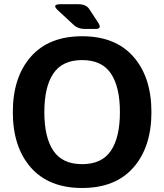

<svg xmlns="http://www.w3.org/2000/svg" viewBox="-20 -892 794 928"><path d="M441.9 -752H391.6Q357.4 -752 337.4 -770.5L260.3 -841.8Q228 -871.6 272 -871.6H357.9Q396 -871.6 411.1 -848.6L454.1 -783.2Q474.6 -752 441.9 -752ZM42 -350.1Q42 -518.6 128.9 -617.7Q215.8 -716.8 377 -716.8Q538.1 -716.8 625 -617.7Q711.9 -518.6 711.9 -350.1Q711.9 -181.6 625 -82.5Q538.1 16.6 377 16.6Q215.8 16.6 128.9 -82.5Q42 -181.6 42 -350.1ZM194.3 -350.1Q194.3 -228 238 -163.3Q281.7 -98.6 377 -98.6Q472.2 -98.6 515.9 -163.3Q559.6 -228 559.6 -350.1Q559.6 -472.2 515.9 -536.9Q472.2 -601.6 377 -601.6Q281.7 -601.6 238 -536.9Q194.3 -472.2 194.3 -350.1Z"/></svg>

Font: Istok Web
Style: Bold
Weight: 700
Designer: Andrey V. Panov
Foundry: Andrey V. Panov
Version: Version 1.0.2g